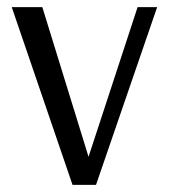

<svg xmlns="http://www.w3.org/2000/svg" viewBox="-20 -520 475 540"><path d="M184 0 13 -500H99L229 -79L367 -500H422L250 0Z"/></svg>

Font: Arsenal SC
Style: Regular
Weight: 400
Designer: Andrij Shevchenko
Foundry: Stairsfor
Version: Version 2.001; ttfautohint (v1.8.4.7-5d5b)